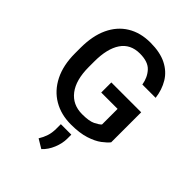

<svg xmlns="http://www.w3.org/2000/svg" viewBox="-274 -847 1228 1228"><g transform="rotate(45 340.5 -233.0)"><path d="M618.2 -363.3V-91.8Q603 -72.3 571.3 -48.3Q539.6 -24.4 486.6 -7.3Q433.6 9.8 355 9.8Q265.6 9.8 197.5 -30.3Q129.4 -70.3 90.8 -146.7Q52.2 -223.1 52.2 -331.1V-380.4Q52.2 -488.3 87.6 -564.2Q123 -640.1 189 -680.4Q254.9 -720.7 345.2 -720.7Q432.6 -720.7 490.2 -691.7Q547.9 -662.6 578.9 -611.3Q609.9 -560.1 618.2 -494.1H498Q488.8 -549.8 454.8 -586.7Q420.9 -623.5 347.2 -623.5Q261.7 -623.5 219 -560.1Q176.3 -496.6 176.3 -381.3V-331.1Q176.3 -213.9 224.9 -150.6Q273.4 -87.4 359.9 -87.4Q422.9 -87.4 453.1 -102.3Q483.4 -117.2 496.1 -130.9V-272H348.1V-363.3ZM403.3 53.7V90.3Q403.3 132.8 384.5 178.7Q365.7 224.6 333 254.9L272 218.3Q289.1 190.9 298.8 161.6Q308.6 132.3 308.6 94.7V53.7Z"/></g></svg>

Font: Vazirmatn UI Medium
Style: Regular
Weight: 500
Designer: Saber Rastikerdar
Foundry: Saber Rastikerdar
Version: Version 33.003